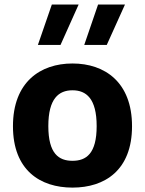

<svg xmlns="http://www.w3.org/2000/svg" viewBox="-20 -842 660 874"><path d="M581 -267.5C581 -468 457 -553 310 -553C163 -553 39 -468 39 -267.5C39 -67 163 12 310 12C457 12 581 -67 581 -267.5ZM420 -268C420 -142.5 372.5 -110 310 -110C247.5 -110 200 -142.5 200 -268C200 -393.5 247.5 -431 310 -431C372.5 -431 420 -393.5 420 -268ZM152.5 -637.5H255.5L338 -821.5H216ZM363.5 -637.5H466L549 -821.5H426.5Z"/></svg>

Font: Monaspace Neon ExtraBold
Style: Regular
Weight: 800
Designer: Riley Cran & the Lettermatic Team
Foundry: Lettermatic
Version: Version 1.200 (Monaspace Neon)